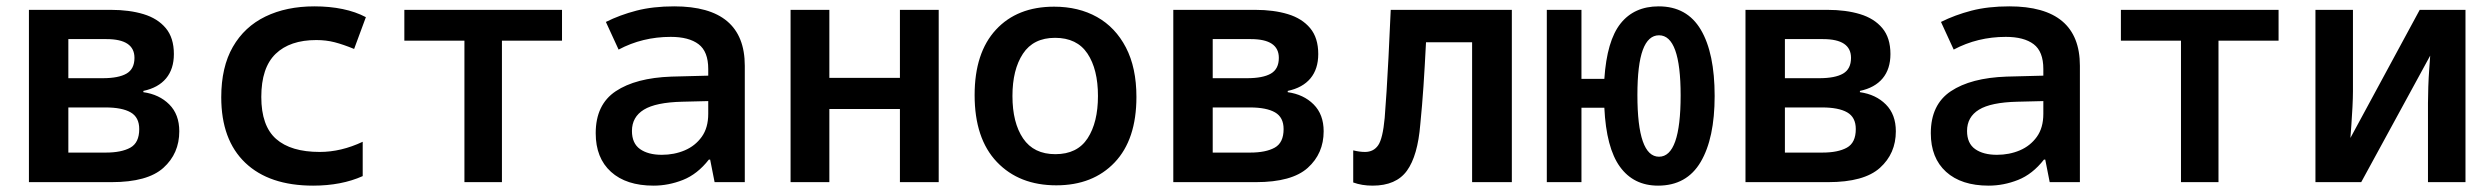

<svg xmlns="http://www.w3.org/2000/svg" viewBox="-20 -573 7840 604"><path d="M71 0V-542H329Q387 -542 431.5 -528.5Q476 -515 501.5 -484.5Q527 -454 527 -403Q527 -356 502.5 -326.5Q478 -297 431 -287V-283Q481 -276 512.5 -244.5Q544 -213 544 -160Q544 -90 494 -45Q444 0 331 0ZM195 -327H303Q353 -327 378 -341.5Q403 -356 403 -391Q403 -450 315 -450H195ZM195 -93H313Q362 -93 390 -108.5Q418 -124 418 -167Q418 -204 391 -219.5Q364 -235 312 -235H195Z M965 11Q827 11 751.5 -61Q676 -133 676 -267Q676 -362 712.5 -425.5Q749 -489 815 -521Q881 -553 969 -553Q1017 -553 1058 -544.5Q1099 -536 1131 -519L1094 -419Q1060 -433 1033 -440Q1006 -447 975 -447Q892 -447 847 -403.5Q802 -360 802 -268Q802 -177 848.5 -136Q895 -95 986 -95Q1053 -95 1121 -127V-19Q1054 11 965 11Z M1441 0V-445H1252V-542H1748V-445H1559V0Z M2036 11Q1950 11 1902 -32.5Q1854 -76 1854 -154Q1854 -244 1917 -286Q1980 -328 2092 -332L2208 -335V-356Q2208 -411 2177.5 -434Q2147 -457 2090 -457Q2001 -457 1926 -417L1886 -504Q1930 -526 1982 -539.5Q2034 -553 2101 -553Q2323 -553 2323 -366V0H2228L2214 -71H2210Q2174 -25 2128.5 -7Q2083 11 2036 11ZM2062 -86Q2101 -86 2134 -100Q2167 -114 2187.5 -142.5Q2208 -171 2208 -215V-255L2126 -253Q2043 -251 2005.5 -228Q1968 -205 1968 -161Q1968 -122 1993.5 -104Q2019 -86 2062 -86Z M2467 0V-542H2589V-328H2811V-542H2933V0H2811V-230H2589V0Z M3303 10Q3186 10 3116 -63.5Q3046 -137 3046 -274Q3046 -407 3113 -479.5Q3180 -552 3296 -552Q3373 -552 3431 -519.5Q3489 -487 3522 -423.5Q3555 -360 3555 -268Q3555 -134 3486.5 -62Q3418 10 3303 10ZM3300 -88Q3369 -88 3401.5 -138Q3434 -188 3434 -271Q3434 -355 3401 -404.5Q3368 -454 3299 -454Q3231 -454 3198 -404Q3165 -354 3165 -271Q3165 -187 3198.5 -137.5Q3232 -88 3300 -88Z M3671 0V-542H3929Q3987 -542 4031.5 -528.5Q4076 -515 4101.5 -484.5Q4127 -454 4127 -403Q4127 -356 4102.5 -326.5Q4078 -297 4031 -287V-283Q4081 -276 4112.5 -244.5Q4144 -213 4144 -160Q4144 -90 4094 -45Q4044 0 3931 0ZM3795 -327H3903Q3953 -327 3978 -341.5Q4003 -356 4003 -391Q4003 -450 3915 -450H3795ZM3795 -93H3913Q3962 -93 3990 -108.5Q4018 -124 4018 -167Q4018 -204 3991 -219.5Q3964 -235 3912 -235H3795Z M4298 11Q4264 11 4237 1V-100Q4257 -95 4274 -95Q4301 -95 4315.5 -116Q4330 -137 4336 -202Q4339 -242 4342 -287Q4345 -332 4348 -393Q4351 -454 4355 -542H4736V0H4611V-440H4466Q4462 -361 4458 -301.5Q4454 -242 4448 -182Q4440 -83 4406 -36Q4372 11 4298 11Z M4846 0V-542H4955V-325H5027Q5035 -445 5078 -499Q5121 -553 5198 -553Q5287 -553 5330.5 -479.5Q5374 -406 5374 -271Q5374 -138 5330 -63.5Q5286 11 5196 11Q5119 11 5076 -48.5Q5033 -108 5027 -234H4955V0ZM5199 -80Q5267 -80 5267 -273Q5267 -462 5199 -462Q5165 -462 5148 -416Q5131 -370 5131 -274Q5131 -80 5199 -80Z M5471 0V-542H5729Q5787 -542 5831.5 -528.5Q5876 -515 5901.5 -484.5Q5927 -454 5927 -403Q5927 -356 5902.5 -326.5Q5878 -297 5831 -287V-283Q5881 -276 5912.5 -244.5Q5944 -213 5944 -160Q5944 -90 5894 -45Q5844 0 5731 0ZM5595 -327H5703Q5753 -327 5778 -341.5Q5803 -356 5803 -391Q5803 -450 5715 -450H5595ZM5595 -93H5713Q5762 -93 5790 -108.5Q5818 -124 5818 -167Q5818 -204 5791 -219.5Q5764 -235 5712 -235H5595Z M6236 11Q6150 11 6102 -32.5Q6054 -76 6054 -154Q6054 -244 6117 -286Q6180 -328 6292 -332L6408 -335V-356Q6408 -411 6377.5 -434Q6347 -457 6290 -457Q6201 -457 6126 -417L6086 -504Q6130 -526 6182 -539.5Q6234 -553 6301 -553Q6523 -553 6523 -366V0H6428L6414 -71H6410Q6374 -25 6328.5 -7Q6283 11 6236 11ZM6262 -86Q6301 -86 6334 -100Q6367 -114 6387.5 -142.5Q6408 -171 6408 -215V-255L6326 -253Q6243 -251 6205.5 -228Q6168 -205 6168 -161Q6168 -122 6193.5 -104Q6219 -86 6262 -86Z M6841 0V-445H6652V-542H7148V-445H6959V0Z M7264 0V-542H7382V-286Q7382 -266 7380.5 -236.5Q7379 -207 7377 -179.5Q7375 -152 7374 -139L7592 -542H7736V0H7618V-249Q7618 -271 7619 -300Q7620 -329 7622 -356Q7624 -383 7625 -398L7408 0Z"/></svg>

Font: Noto Sans Mono SemiBold
Style: Regular
Weight: 600
Designer: Monotype Design Team
Foundry: Monotype Imaging Inc.
Version: Version 2.014; ttfautohint (v1.8.4.7-5d5b)